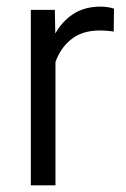

<svg xmlns="http://www.w3.org/2000/svg" viewBox="-20 -558 378 578"><path d="M323.2 -531.7 322.3 -462.9Q302.2 -466.3 280.8 -466.3Q228 -466.3 194.8 -439.9Q161.6 -413.6 147 -371.1V0H72.8V-528.3H145L146.5 -457Q167.5 -494.6 201.4 -516.4Q235.4 -538.1 283.7 -538.1Q293.9 -538.1 306.2 -536.1Q318.4 -534.2 323.2 -531.7Z"/></svg>

Font: Vazirmatn RD UI Light
Style: Regular
Weight: 300
Designer: Saber Rastikerdar
Foundry: Saber Rastikerdar
Version: Version 33.003